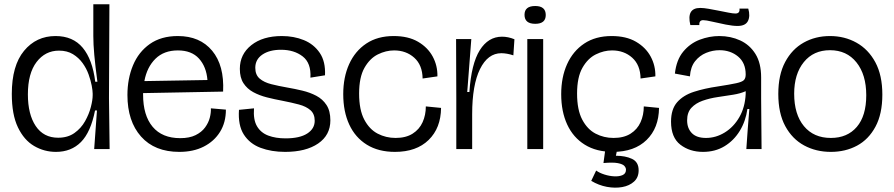

<svg xmlns="http://www.w3.org/2000/svg" viewBox="-20 -695 4168 895"><path d="M241 13Q186 13 139 -14.5Q92 -42 63.5 -101.5Q35 -161 35 -257Q35 -389 92 -458Q149 -527 239 -527Q320 -527 365.5 -472.5Q411 -418 424 -314H434Q424 -389 419.5 -439Q415 -489 415 -527V-675H490L488 -238L491 0H419L432 -180H423Q403 -79 357.5 -33Q312 13 241 13ZM251 -53Q296 -53 327 -75Q358 -97 376.5 -130Q395 -163 403.5 -196Q412 -229 412 -251V-259Q412 -272 407.5 -296Q403 -320 393 -348Q383 -376 365 -401Q347 -426 320 -442.5Q293 -459 255 -459Q191 -459 150.5 -406Q110 -353 110 -255Q110 -162 146.5 -107.5Q183 -53 251 -53Z M816 13Q701 13 637.5 -58.5Q574 -130 574 -252Q574 -328 600 -390.5Q626 -453 678.5 -490Q731 -527 809 -527Q912 -527 969 -458.5Q1026 -390 1020 -268L647 -261Q647 -258 647 -254Q647 -157 691.5 -104Q736 -51 820 -51Q863 -51 891.5 -65Q920 -79 936 -101Q952 -123 958 -146.5Q964 -170 963 -190L1033 -184Q1033 -124 1005.5 -80Q978 -36 929.5 -11.5Q881 13 816 13ZM809 -460Q744 -460 704.5 -421Q665 -382 653 -317L947 -322Q942 -384 907.5 -422Q873 -460 809 -460Z M1309 13Q1245 13 1194.5 -6Q1144 -25 1116.5 -68Q1089 -111 1094 -183L1164 -190Q1160 -137 1178 -106.5Q1196 -76 1230.5 -63Q1265 -50 1311 -50Q1377 -50 1412 -72.5Q1447 -95 1447 -132Q1447 -164 1427 -181.5Q1407 -199 1373 -208Q1339 -217 1298 -225Q1260 -232 1224.5 -241Q1189 -250 1160.5 -265.5Q1132 -281 1115 -307Q1098 -333 1098 -374Q1098 -442 1151.5 -484.5Q1205 -527 1294 -527Q1350 -527 1396.5 -508Q1443 -489 1470.5 -448.5Q1498 -408 1495 -344L1427 -333Q1431 -401 1391 -432Q1351 -463 1290 -463Q1236 -463 1203 -440.5Q1170 -418 1170 -379Q1170 -346 1190.5 -328.5Q1211 -311 1245 -302.5Q1279 -294 1319 -287Q1354 -281 1389.5 -272.5Q1425 -264 1454.5 -248.5Q1484 -233 1502 -205.5Q1520 -178 1520 -134Q1520 -65 1463 -26Q1406 13 1309 13Z M1821 13Q1744 13 1690 -20.5Q1636 -54 1608 -114.5Q1580 -175 1580 -256Q1580 -335 1607.5 -396Q1635 -457 1687.5 -492Q1740 -527 1815 -527Q1883 -527 1928.5 -500.5Q1974 -474 1997 -431.5Q2020 -389 2019 -339L1950 -329Q1949 -392 1911 -426Q1873 -460 1817 -460Q1779 -460 1741.5 -441.5Q1704 -423 1679 -379Q1654 -335 1654 -259Q1654 -183 1678 -137.5Q1702 -92 1740.5 -72Q1779 -52 1824 -52Q1872 -52 1903.5 -72Q1935 -92 1950 -125.5Q1965 -159 1965 -199L2036 -192Q2035 -98 1978 -42.5Q1921 13 1821 13Z M2107 0V-235L2106 -513H2177L2158 -266H2168Q2177 -398 2216.5 -461Q2256 -524 2320 -524Q2349 -524 2378 -512L2373 -437Q2358 -442 2343.5 -444.5Q2329 -447 2317 -447Q2254 -447 2217.5 -373Q2181 -299 2181 -163V0Z M2438 0V-513H2512V0ZM2475 -584Q2425 -584 2425 -626Q2425 -667 2475 -667Q2524 -667 2524 -625Q2524 -584 2475 -584Z M2837 13Q2760 13 2706 -20.5Q2652 -54 2624 -114.5Q2596 -175 2596 -256Q2596 -335 2623.5 -396Q2651 -457 2703.5 -492Q2756 -527 2831 -527Q2899 -527 2944.5 -500.5Q2990 -474 3013 -431.5Q3036 -389 3035 -339L2966 -329Q2965 -392 2927 -426Q2889 -460 2833 -460Q2795 -460 2757.5 -441.5Q2720 -423 2695 -379Q2670 -335 2670 -259Q2670 -183 2694 -137.5Q2718 -92 2756.5 -72Q2795 -52 2840 -52Q2888 -52 2919.5 -72Q2951 -92 2966 -125.5Q2981 -159 2981 -199L3052 -192Q3051 -98 2994 -42.5Q2937 13 2837 13ZM2736 148 2759 100Q2774 111 2797.5 118.5Q2821 126 2844 127Q2867 128 2882.5 121Q2898 114 2898 96Q2898 87 2890.5 78.5Q2883 70 2860.5 65.5Q2838 61 2793 65L2803 -8H2859L2851 31Q2895 31 2926 45.5Q2957 60 2957 99Q2957 132 2935.5 151.5Q2914 171 2880.5 177Q2847 183 2809 176Q2771 169 2736 148Z M3257 13Q3195 13 3151.5 -20.5Q3108 -54 3108 -128Q3108 -186 3136.5 -218.5Q3165 -251 3214.5 -267Q3264 -283 3326 -292Q3384 -301 3411.5 -307Q3439 -313 3447.5 -321.5Q3456 -330 3456 -348Q3456 -402 3420.5 -431.5Q3385 -461 3334 -461Q3302 -461 3271.5 -448.5Q3241 -436 3220 -409.5Q3199 -383 3196 -339L3126 -352Q3133 -416 3165 -454.5Q3197 -493 3242 -510Q3287 -527 3333 -527Q3386 -527 3430.5 -506.5Q3475 -486 3501.5 -443.5Q3528 -401 3528 -334V-235Q3528 -177 3529 -117.5Q3530 -58 3530 0H3459Q3462 -48 3465.5 -92.5Q3469 -137 3473 -187H3464Q3456 -130 3428.5 -85Q3401 -40 3357.5 -13.5Q3314 13 3257 13ZM3271 -52Q3317 -52 3358.5 -77.5Q3400 -103 3426.5 -149Q3453 -195 3456 -257V-270Q3432 -259 3397.5 -253.5Q3363 -248 3325.5 -242.5Q3288 -237 3255.5 -225.5Q3223 -214 3203 -192.5Q3183 -171 3183 -134Q3183 -97 3205 -74.5Q3227 -52 3271 -52ZM3418 -574Q3396 -574 3363 -580.5Q3330 -587 3300.5 -594Q3271 -601 3258 -601Q3238 -601 3240 -578H3198Q3179 -658 3244 -658Q3260 -658 3283 -654Q3306 -650 3331 -645Q3356 -640 3376.5 -636Q3397 -632 3408 -632Q3430 -632 3427 -655H3468Q3478 -620 3466.5 -597Q3455 -574 3418 -574Z M3853 13Q3784 13 3728.5 -17Q3673 -47 3640.5 -107Q3608 -167 3608 -257Q3608 -346 3640 -406Q3672 -466 3726.5 -496.5Q3781 -527 3849 -527Q3917 -527 3972.5 -496Q4028 -465 4060.5 -404.5Q4093 -344 4093 -254Q4093 -164 4061 -104.5Q4029 -45 3975 -16Q3921 13 3853 13ZM3853 -52Q3930 -52 3974 -103.5Q4018 -155 4018 -251Q4018 -347 3972.5 -404Q3927 -461 3849 -461Q3772 -461 3727 -405.5Q3682 -350 3682 -258Q3682 -162 3727.5 -107Q3773 -52 3853 -52Z"/></svg>

Font: Bricolage Grotesque 96pt Light
Style: Regular
Weight: 300
Designer: Mathieu Triay
Foundry: Atelier Triay
Version: Version 1.001; ttfautohint (v1.8.4.7-5d5b);gftools[0.9.33.de